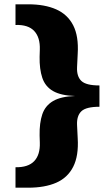

<svg xmlns="http://www.w3.org/2000/svg" viewBox="-20 -755 518 892"><path d="M52 -639V-735H111Q188 -735 241 -711.5Q294 -688 320 -637.5Q346 -587 341 -505L338 -443Q336 -400 358 -379Q380 -358 442 -358V-309H329Q263 -311 226.5 -332Q190 -353 176.5 -393.5Q163 -434 164 -491L165 -524Q167 -581 139 -611Q111 -641 52 -639ZM111 117H52V22Q111 23 139 -6.5Q167 -36 165 -93L164 -126Q163 -184 176.5 -224Q190 -264 226.5 -285.5Q263 -307 329 -309H442V-259Q380 -259 358 -238Q336 -217 338 -174L341 -113Q346 -31 320 20Q294 71 241 94Q188 117 111 117Z"/></svg>

Font: Montagu Slab 24pt
Style: Bold
Weight: 700
Designer: Florian Karsten
Foundry: Florian Karsten
Version: Version 1.000